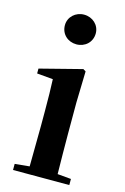

<svg xmlns="http://www.w3.org/2000/svg" viewBox="-122 -857 593 913"><g transform="rotate(15 174.5 -400.5)"><path d="M175 -655C217 -655 251 -685 251 -729C251 -770 217 -801 175 -801C133 -801 99 -770 99 -729C99 -685 133 -655 175 -655ZM110 0H316V-30L249 -36C248 -94 247 -180 247 -235V-388L251 -542L238 -550L31 -497V-473L110 -466C112 -418 113 -375 113 -308V-235L111 -37L39 -30V0Z"/></g></svg>

Font: Noto Serif SC
Style: Bold
Weight: 700
Designer: Ryoko NISHIZUKA 西塚涼子 (kana & ideographs); Frank Grießhammer (Latin, Greek & Cyrillic); Wenlong ZHANG 张文龙 (bopomofo); San
Foundry: Adobe
Version: Version 2.001;hotconv 1.1.0;makeotfexe 2.6.0